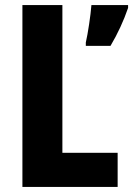

<svg xmlns="http://www.w3.org/2000/svg" viewBox="-20 -734 523 754"><path d="M68 0H442V-134H225V-714H68ZM483 -703V-714H339C336 -674 325 -601 317 -567V-554H414C442 -601 466 -653 483 -703Z"/></svg>

Font: Noto Sans Myanmar UI Condensed ExtraBold
Style: Regular
Weight: 800
Width: 3
Designer: Monotype Design Team
Foundry: Monotype Imaging Inc.
Version: Version 2.103